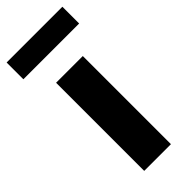

<svg xmlns="http://www.w3.org/2000/svg" viewBox="-265 -780 818 818"><g transform="rotate(-45 144.0 -370.5)"><path d="M64 0V-531H225V0ZM-24 -640V-741H312V-640Z"/></g></svg>

Font: Our Lexend
Style: Bold
Weight: 700
Designer: Bonnie Shaver-Troup, Thomas Jockin
Foundry: Lexend
Version: Version 1.007